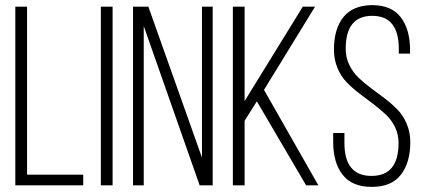

<svg xmlns="http://www.w3.org/2000/svg" viewBox="-20 -726 1661 752"><path d="M306 0H40V-700H86V-42H306Z M375 -700H421V0H375Z M543 -624V0H501V-700H561L771 -109V-700H813V0H762Z M1179 0 986 -329 938 -253V0H892V-700H938V-330L1166 -700H1214L1014 -374L1227 0Z M1437 -706Q1513 -706 1549.5 -658.5Q1586 -611 1586 -531V-516H1542V-534Q1542 -664 1438 -664Q1334 -664 1334 -535Q1334 -501 1348 -472Q1362 -443 1384.5 -421.5Q1407 -400 1433.5 -380.5Q1460 -361 1487 -340.5Q1514 -320 1536.5 -297Q1559 -274 1573 -241Q1587 -208 1587 -169Q1587 -89 1550 -41.5Q1513 6 1436 6Q1359 6 1322 -41.5Q1285 -89 1285 -169V-205H1329V-166Q1329 -37 1435 -37Q1541 -37 1541 -166Q1541 -200 1527 -228.5Q1513 -257 1490.5 -278Q1468 -299 1441.5 -319Q1415 -339 1388 -359.5Q1361 -380 1338.5 -403Q1316 -426 1302 -459Q1288 -492 1288 -532Q1288 -613 1325 -659Q1362 -705 1437 -706Z"/></svg>

Font: TypoPRO Bebas Neue
Style: Regular
Weight: 400
Designer: Ryoichi Tsunekawa
Foundry: Ryoichi Tsunekawa
Version: Version 001.003